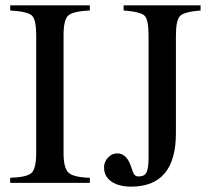

<svg xmlns="http://www.w3.org/2000/svg" viewBox="-20 -682 787 716"><path d="M728 -662V-643Q667 -638 651.5 -622.5Q636 -607 636 -549V-185Q636 14 469 14Q423 14 395.5 -5Q368 -24 368 -58Q368 -78 382.5 -94Q397 -110 417 -110Q450 -110 466 -68Q468 -63 471 -54.5Q474 -46 475.5 -41.5Q477 -37 480 -32.5Q483 -28 487 -26Q491 -24 497 -24Q519 -24 526.5 -39.5Q534 -55 534 -94V-550Q534 -609 519 -623.5Q504 -638 441 -643V-662ZM315 0H18V-19Q81 -21 98 -37.5Q115 -54 115 -112V-551Q115 -609 99 -624Q83 -639 18 -643V-662H315V-643Q252 -640 234.5 -624Q217 -608 217 -551V-112Q217 -56 235 -38.5Q253 -21 315 -19Z"/></svg>

Font: STIX MathJax Latin
Style: Regular
Weight: 400
Designer: MicroPress Inc., with final additions and corrections provided by Coen Hoffman, Elsevier (retired)
Version: Version 1.1.1